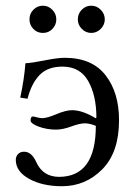

<svg xmlns="http://www.w3.org/2000/svg" viewBox="-20 -641 472 671"><path d="M35.2 -82Q35.2 -94.2 43 -102.5Q50.8 -110.8 64 -110.8Q90.8 -110.8 106.9 -74.2Q129.9 -23.4 186 -22.9Q314.9 -22.9 314.9 -201.2Q293 -210 276.9 -210Q258.8 -210 229 -199Q199.2 -188 175.8 -188Q143.6 -188 115.2 -198.5Q86.9 -209 86.9 -220.2Q86.9 -234.4 95.2 -233.9Q98.1 -233.9 109.1 -231Q120.1 -228 127 -228Q144 -228 177 -241.9Q210 -255.9 231.9 -255.9Q268.1 -255.9 314 -228L316.9 -230Q316.9 -307.1 288.3 -357.7Q259.8 -408.2 198.2 -408.2Q146.5 -408.2 118.2 -378.7Q89.8 -349.1 76.2 -295.9L50.8 -299.8Q64.9 -365.7 68.8 -419.9Q90.8 -420.9 136 -429.9Q181.2 -439 206.1 -439Q301.3 -439 348.6 -378.4Q396 -317.9 396 -221.2Q396 -108.4 337.4 -49.3Q278.8 9.8 196.8 9.8Q127.9 9.8 81.5 -16.1Q35.2 -42 35.2 -82ZM83 -573.2Q83 -593.3 96.9 -607.2Q110.8 -621.1 129.9 -621.1Q148.9 -621.1 162.8 -606.9Q176.8 -592.8 176.8 -573.2Q176.8 -554.2 163.3 -540Q149.9 -525.9 129.9 -525.9Q109.9 -525.9 96.4 -540Q83 -554.2 83 -573.2ZM252 -573.2Q252 -593.3 265.9 -607.2Q279.8 -621.1 298.8 -621.1Q317.9 -621.1 332 -606.9Q346.2 -592.8 346.2 -573.2Q346.2 -554.2 332 -540Q317.9 -525.9 298.8 -525.9Q279.8 -525.9 265.9 -540Q252 -554.2 252 -573.2Z"/></svg>

Font: Linux Libertine Display
Style: Regular
Weight: 400
Designer: Philipp H. Poll
Foundry: Philipp H. Poll
Version: Version 5.0.9